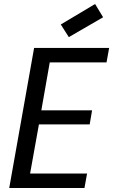

<svg xmlns="http://www.w3.org/2000/svg" viewBox="-20 -937 564 957"><path d="M511 -626H228L186 -387H439L427 -317H174L130 -72H414L401 0H26L150 -698H524ZM494 -851 323 -752 283 -815 454 -917Z"/></svg>

Font: SVN-Poppins
Style: Italic
Weight: 400
Italic angle: -10°
Designer: Ninad Kale (Devanagari), Jonny Pinhorn (Latin)
Foundry: Indian Type Foundry
Version: Version 3.002 2017; ttfautohint (v1.8.3)